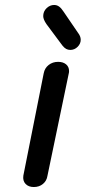

<svg xmlns="http://www.w3.org/2000/svg" viewBox="-20 -756 366 773"><path d="M74 -49 156 -461Q160 -482 176 -494.5Q192 -507 214 -507Q234 -507 246 -497Q258 -487 258 -470Q258 -464 257 -461L171 -48Q168 -28 153 -15.5Q138 -3 116 -3Q95 -3 83 -15.5Q71 -28 74 -49ZM231 -573 167 -659Q154 -678 154 -691Q154 -710 167.5 -723Q181 -736 198 -736Q209 -736 218 -729.5Q227 -723 236 -709L294 -624Q305 -610 305 -596Q305 -580 292.5 -567.5Q280 -555 263 -555Q254 -555 246.5 -559Q239 -563 231 -573Z"/></svg>

Font: Mali Medium
Style: Italic
Weight: 500
Italic angle: -10°
Version: Version 1.000; ttfautohint (v1.6)